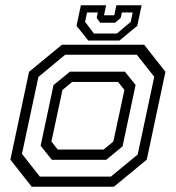

<svg xmlns="http://www.w3.org/2000/svg" viewBox="-20 -710 668 730"><path d="M100.5 0 19.5 -103 90.5 -437 215.5 -540H528L609 -437L538 -103L413 0ZM131.5 -38.5H401.5L503.5 -122.5L566.5 -418L500 -502H228L126 -417.5L63.5 -125ZM177 -102.5 134.5 -156 183.5 -386.5 246 -437.5H455L495.5 -387L446 -153.5L384 -102.5ZM199.5 -141.5H374L411 -172L453 -368L429 -398.5H254.5L217.5 -368L175.5 -172ZM315.5 -556 271 -612 287.5 -690H383.5L375.5 -652H414.5L422.5 -690H518.5L502 -612L434.5 -556ZM337 -582.5H424.5L477 -627L484.5 -662.5H443.5L439 -642L417.5 -623.5H361L347.5 -642L352 -662.5H311L303.5 -627Z"/></svg>

Font: Tourney
Style: Italic
Weight: 400
Italic angle: -12°
Version: Version 1.015